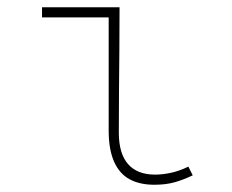

<svg xmlns="http://www.w3.org/2000/svg" viewBox="-20 -498 640 530"><path d="M406 12Q366 12 338 -3Q310 -18 295 -51.5Q280 -85 280 -138V-450H96V-478H310Q310 -421 309.5 -363Q309 -305 308.5 -247.5Q308 -190 308 -132Q308 -74 333.5 -45Q359 -16 408 -16Q429 -16 452 -21Q475 -26 500 -38L512 -14Q487 -2 462.5 5Q438 12 406 12Z"/></svg>

Font: Source Code Pro ExtraLight
Style: Regular
Weight: 200
Monospace: yes
Designer: Paul D. Hunt, Teo Tuominen
Foundry: Adobe
Version: Version 1.026;hotconv 1.1.0;makeotfexe 2.6.0